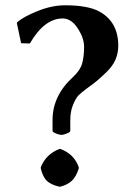

<svg xmlns="http://www.w3.org/2000/svg" viewBox="-20 -679 504 719"><path d="M214.8 -609.9Q146 -609.9 91.8 -516.1L59.1 -517.1L43 -592.8L45.9 -597.2Q69.8 -617.2 122.3 -638.2Q174.8 -659.2 224.1 -659.2Q311 -659.2 354 -634.8Q422.9 -595.7 422.9 -507.8Q422.9 -480 412.4 -455.6Q401.9 -431.2 378.4 -408.7Q355 -386.2 343.5 -376.7Q332 -367.2 303.2 -346.2Q283.2 -331.1 273.7 -321.5Q264.2 -312 253.7 -287.1Q243.2 -262.2 243.2 -228V-189Q243.2 -184.1 230 -179Q216.8 -173.8 210 -173.8Q203.1 -173.8 189.9 -179Q176.8 -184.1 176.8 -189V-230Q176.8 -320.8 253.9 -391.1Q280.8 -416 287.8 -441.9Q294.9 -467.8 294.9 -503.9Q294.9 -536.1 271 -573Q247.1 -609.9 214.8 -609.9ZM132.8 -47.9V-53.2Q151.9 -101.1 202.1 -121.1H206.1Q256.8 -103 274.9 -53.2V-47.9Q265.1 -17.1 249 -2Q232.9 13.2 206.1 20H202.1Q171.4 13.2 156 -1.2Q140.6 -15.6 132.8 -47.9Z"/></svg>

Font: Linux Biolinum O
Style: Bold
Weight: 700
Designer: Philipp H. Poll
Foundry: Philipp H. Poll
Version: Version 1.3.2